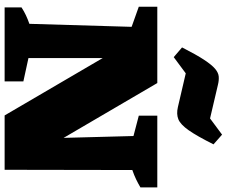

<svg xmlns="http://www.w3.org/2000/svg" viewBox="-95 -885 980 830"><g transform="rotate(90 395.0 -470.0)"><path d="M480 -660H790V-587Q773 -577 755.5 -568.5Q738 -560 715 -552L714 0H479L231 -424V-103L332 -81V0H12V-73Q29 -84 46 -92Q63 -100 83 -107L96 -549L9 -580V-660H339L576 -255L568 -557L480 -580ZM227 -731 185 -767Q216 -828 238 -861.5Q260 -895 277 -909.5Q294 -924 310.5 -925.5Q327 -927 347 -922L492 -888L562 -940L604 -903Q568 -831 543 -795.5Q518 -760 495.5 -751Q473 -742 443 -749L297 -783Z"/></g></svg>

Font: Piazzolla SC Black
Style: Regular
Weight: 900
Designer: Juan Pablo del Peral
Foundry: Huerta Tipografica
Version: Version 1.330